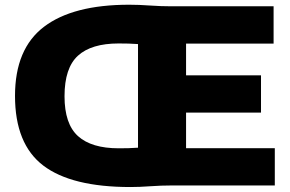

<svg xmlns="http://www.w3.org/2000/svg" viewBox="-20 -766 1196 793"><path d="M518.5 6.5Q275.5 6.5 158.8 -82.2Q42 -171 42 -370Q42 -564.5 161.8 -655.5Q281.5 -746.5 513.5 -746.5Q554 -746.5 599.2 -743.2Q644.5 -740 687.5 -740H1110V-586H748.5V-455H1058V-301H748.5V-154H1115V0H689Q646.5 0 601.2 3.2Q556 6.5 518.5 6.5ZM470.5 -153.5Q490 -153.5 510.8 -154Q531.5 -154.5 550 -156V-584Q530 -585.5 510.8 -586Q491.5 -586.5 470 -586.5Q357.5 -586.5 302 -536Q246.5 -485.5 246.5 -368.5Q246.5 -254 302.2 -203.8Q358 -153.5 470.5 -153.5Z"/></svg>

Font: Encode Sans SemiExpanded SemiExpanded ExtraBold
Style: Regular
Weight: 800
Width: 6
Designer: Multiple Designers
Foundry: Impallari Type
Version: Version 3.000; ttfautohint (v1.8.3) -l 8 -r 50 -G 200 -x 14 